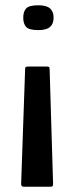

<svg xmlns="http://www.w3.org/2000/svg" viewBox="-20 -512 283 727"><path d="M157 -260Q163 -260 165.5 -258.5Q168 -257 168 -247L181 184Q181 189 179.5 192Q178 195 172 195H70Q60 195 60 185L75 -247Q75 -256 77 -258Q79 -260 88 -260ZM68 -445Q68 -468 79 -480Q90 -492 125 -492Q156 -492 169.5 -480Q183 -468 183 -445Q183 -422 169.5 -410Q156 -398 125 -398Q90 -398 79 -410Q68 -422 68 -445Z"/></svg>

Font: Glory SemiBold
Style: Regular
Weight: 600
Designer: Robert Leuschke
Foundry: Robert Leuschke
Version: Version 1.011